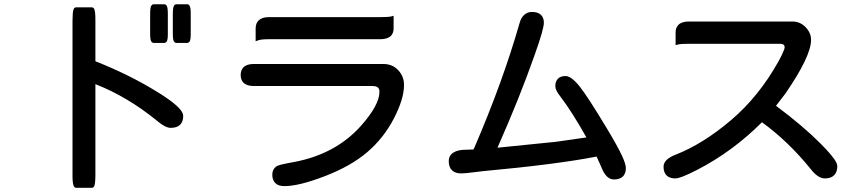

<svg xmlns="http://www.w3.org/2000/svg" viewBox="-20 -807 4040 901"><path d="M684.6 -742.2Q684.6 -759.3 686.5 -769.5Q689 -782.7 696.3 -786.1Q698.7 -787.1 701.2 -787.1H751Q755.9 -787.1 760 -783.2Q764.2 -779.3 765.9 -769.3Q767.6 -759.3 767.6 -742.2V-648.4Q767.6 -632.3 766.4 -625.2Q765.1 -618.2 763.9 -615Q762.7 -611.8 760.3 -609.9Q755.9 -605.5 751 -605.5H701.2Q696.3 -605.5 692.1 -609.4Q688 -613.3 686.3 -622.8Q684.6 -632.3 684.6 -648.4ZM791 -742.2Q791 -759.3 793 -769.5Q795.4 -782.7 802.7 -786.1Q805.2 -787.1 807.6 -787.1H858.4Q863.3 -787.1 866.5 -783.9Q869.6 -780.8 871.1 -777.3Q872.6 -773.9 873.8 -766.6Q875 -759.3 875 -742.2V-648.4Q875 -632.3 873.8 -625.2Q872.6 -618.2 871.3 -615Q870.1 -611.8 867.7 -609.9Q863.3 -605.5 858.4 -605.5H807.6Q802.7 -605.5 798.6 -609.4Q794.4 -613.3 792.7 -622.8Q791 -632.3 791 -648.4ZM411.1 74.2H336.9Q332.5 74.2 329.1 70.8Q321.3 63.5 320.3 27.3Q320.3 20 320.3 10.7V-708Q320.3 -748.5 324.7 -761.7Q328.1 -772.5 336.9 -772.5H411.1Q415.5 -772.5 418.7 -769.5Q421.9 -766.6 422.9 -762.7Q424.8 -757.3 426.3 -746.6Q427.7 -735.8 427.7 -708V-519.5Q582.5 -458.5 708 -381.8Q814.5 -317.4 834.5 -280.8Q839.8 -271 839.8 -262.7Q839.8 -236.3 825.2 -221.7Q810.5 -207 781.2 -207Q756.3 -207 719.2 -238.3Q579.1 -353 427.7 -412.1V10.7Q427.7 56.2 421.9 67.4Q419.4 72.3 414.6 73.7Q412.6 74.2 411.1 74.2Z M1764.6 -726.6Q1801.8 -726.6 1816.4 -730L1827.1 -732.9V-673.8Q1827.1 -651.9 1814.5 -638.7Q1798.3 -623 1764.6 -623H1241.2Q1205.6 -623 1191.4 -617.7L1179.7 -613.3V-673.8Q1179.7 -697.3 1193.4 -710.9Q1209 -726.6 1241.2 -726.6ZM1122.6 -491.2Q1138.2 -506.8 1170.9 -506.8H1778.3Q1821.3 -506.8 1848.6 -477.8Q1876 -448.7 1876 -408.2Q1876 -342.8 1828.1 -250.5Q1780.3 -158.7 1703.4 -93Q1626.5 -27.3 1504.9 19.5Q1383.3 66.4 1314.5 66.4Q1286.1 66.4 1272 52.2Q1257.8 38.1 1257.8 12.7Q1257.8 -12.2 1275.9 -25.4Q1280.8 -29.8 1300.3 -34.7Q1319.8 -39.6 1360.8 -46.9Q1554.2 -83.5 1672.4 -214.8Q1760.7 -314 1760.7 -376Q1760.7 -389.2 1754.4 -395.5Q1746.6 -403.3 1727.5 -403.3H1170.9Q1138.2 -403.3 1122.6 -418.9Q1109.4 -432.1 1109.4 -455.1Q1109.4 -478 1122.6 -491.2Z M2108.9 -91.8Q2129.4 -104.5 2168.9 -104.5Q2185.5 -105 2201.7 -105.5L2206.1 -114.3Q2339.4 -422.9 2418.5 -699.7Q2424.8 -722.7 2438 -735.4Q2453.6 -751 2476.6 -751Q2504.9 -751 2519 -736.8Q2532.2 -723.6 2532.2 -700.2Q2532.2 -670.4 2488.8 -548.8Q2419.4 -351.1 2317.9 -121.6L2314.5 -113.8L2588.9 -141.6L2731.9 -162.1Q2663.1 -284.2 2610.4 -353Q2585.9 -383.8 2585.9 -402.3Q2585.9 -425.3 2598.4 -437.7Q2610.8 -450.2 2633.8 -450.2Q2653.8 -450.2 2679.7 -424.3Q2689.9 -414.1 2701.2 -399.9Q2738.8 -352.5 2827.1 -205.6Q2876.5 -124 2898.9 -76.2Q2917 -36.6 2917 -18.6Q2917 6.8 2903.3 21Q2888.7 35.2 2861.3 35.2Q2824.2 35.2 2802.2 -22L2779.8 -72.3Q2591.8 -35.6 2247.1 -3.9L2173.3 4.9L2145.5 6.8Q2115.7 6.8 2100.8 -8.1Q2085.9 -22.9 2085.9 -50.5Q2085.9 -78.1 2108.9 -91.8Z M3658.7 -596.2Q3652.8 -601.6 3637.7 -601.6H3212.9Q3175.8 -601.6 3161.1 -598.1L3150.4 -595.2V-654.3Q3150.4 -677.2 3163.6 -690.4Q3179.2 -706.1 3212.9 -706.1H3697.3Q3735.4 -706.1 3760.7 -679.2Q3786.1 -652.8 3786.1 -620.1Q3786.1 -543 3665.5 -367.7L3621.6 -310.5Q3745.6 -218.3 3829.6 -134.3Q3892.6 -71.3 3905.3 -42.5Q3909.2 -33.7 3909.2 -27.3Q3909.2 0.5 3894.3 15.4Q3879.4 30.3 3850.6 30.3Q3817.9 30.3 3783.2 -15.1Q3680.2 -142.6 3555.7 -233.4Q3418.9 -96.7 3254.9 -11.7Q3210.4 11.2 3185.8 20.8Q3161.1 30.3 3149.4 30.3Q3122.1 30.3 3107.9 16.1Q3093.8 2 3093.8 -24.4Q3093.8 -59.6 3151.4 -81.5Q3277.8 -130.9 3409.4 -242.2Q3541 -353.5 3633.8 -520Q3644.5 -539.6 3649.4 -550.3Q3662.1 -577.1 3662.1 -584.7Q3662.1 -592.3 3658.7 -596.2Z"/></svg>

Font: YuPearl-SemiBold
Style: SemiBold
Weight: 600
Designer: Max Yao
Foundry: Max-Everyday
Version: Version 1.011; ttfautohint (v1.8.3)